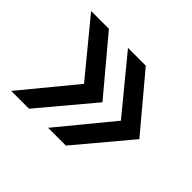

<svg xmlns="http://www.w3.org/2000/svg" viewBox="-104 -650 730 730"><g transform="rotate(45 261.5 -285.0)"><path d="M19.5 -70.3 196.3 -285.2 19.5 -500H115.2L295.4 -285.2L115.2 -70.3ZM217.8 -70.3 394.5 -285.2 217.8 -500H313.5L493.7 -285.2L313.5 -70.3Z"/></g></svg>

Font: Inter Khmer Looped
Style: Regular
Weight: 400
Designer: Rasmus Andersson, Sovichet Tep
Foundry: Anagata Design
Version: Version 1.000